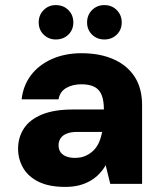

<svg xmlns="http://www.w3.org/2000/svg" viewBox="-20 -722 637 754"><path d="M236 12Q173 12 132 -8Q91 -28 71 -62.5Q51 -97 51 -138Q51 -182 73.5 -217Q96 -252 144 -272Q192 -292 266 -292H388Q388 -326 379.5 -348Q371 -370 351.5 -380.5Q332 -391 300 -391Q265 -391 240 -376.5Q215 -362 210 -332H65Q71 -386 101.5 -426.5Q132 -467 183.5 -490Q235 -513 300 -513Q372 -513 425.5 -489.5Q479 -466 508.5 -421Q538 -376 538 -309V0H413L395 -73Q384 -54 369 -38.5Q354 -23 334 -11.5Q314 0 290 6Q266 12 236 12ZM274 -102Q298 -102 316 -110Q334 -118 347.5 -131.5Q361 -145 369 -163.5Q377 -182 381 -204H284Q259 -204 242.5 -197.5Q226 -191 218 -179Q210 -167 210 -152Q210 -135 218 -124Q226 -113 240.5 -107.5Q255 -102 274 -102ZM199 -567Q171 -567 151.5 -586Q132 -605 132 -634Q132 -663 151.5 -682.5Q171 -702 199 -702Q229 -702 248.5 -682.5Q268 -663 268 -634Q268 -605 248.5 -586Q229 -567 199 -567ZM390 -567Q361 -567 341.5 -586Q322 -605 322 -634Q322 -663 341.5 -682.5Q361 -702 390 -702Q419 -702 438.5 -682.5Q458 -663 458 -634Q458 -605 438.5 -586Q419 -567 390 -567Z"/></svg>

Font: DM Sans 18pt Black
Style: Regular
Weight: 900
Designer: Colophon Foundry, Jonny Pinhorn
Foundry: Colophon Foundry
Version: Version 4.004;gftools[0.9.30]